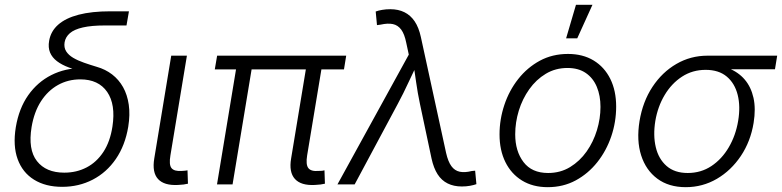

<svg xmlns="http://www.w3.org/2000/svg" viewBox="-20 -775 3287 807"><path d="M241.2 10.3Q171.4 10.3 123 -19.8Q74.7 -49.8 54.2 -106Q33.7 -162.1 46.4 -240.2Q59.6 -319.3 98.6 -374.8Q137.7 -430.2 195.8 -459.5Q253.9 -488.8 323.7 -488.8L338.4 -471.7Q300.3 -480 270 -491.2Q239.7 -502.4 219.5 -517.8Q199.2 -533.2 190.4 -554.2Q181.6 -575.2 186.5 -603.5Q193.4 -643.6 224.4 -671.1Q255.4 -698.7 310.3 -713.1Q365.2 -727.5 444.3 -727.5H522L511.7 -668H420.9Q364.7 -668 328.4 -659.7Q292 -651.4 273.7 -635.5Q255.4 -619.6 251.5 -597.2Q248 -575.2 258.1 -559.3Q268.1 -543.5 287.6 -532Q307.1 -520.5 333 -511.5Q358.9 -502.4 386.7 -494.1Q422.9 -483.9 451.2 -462.2Q479.5 -440.4 497.3 -408.7Q515.1 -377 521.2 -335Q527.3 -293 519 -242.2Q505.9 -163.6 467 -106.9Q428.2 -50.3 369.9 -20Q311.5 10.3 241.2 10.3ZM250 -49.3Q301.8 -49.3 344 -71.3Q386.2 -93.3 414.6 -136.5Q442.9 -179.7 452.6 -243.2Q466.8 -335.9 430.4 -388.7Q394 -441.4 317.4 -441.4Q266.1 -441.4 223.6 -417.7Q181.2 -394 152.3 -349.4Q123.5 -304.7 112.8 -241.2Q97.2 -146.5 135.3 -97.9Q173.3 -49.3 250 -49.3Z M728 2.4Q669.9 5.4 644.3 -22.5Q618.7 -50.3 628.4 -108.9L699.7 -541H765.6L696.3 -122.1Q689.5 -82.5 700.9 -68.4Q712.4 -54.2 744.1 -56.6Q753.4 -57.1 758.3 -57.6Q763.2 -58.1 768.1 -59.1L770 -2.9Q762.7 -1 751.7 0.5Q740.7 2 728 2.4Z M1303.2 2.4Q1245.1 5.4 1219.5 -22.9Q1193.8 -51.3 1203.6 -108.9L1271.5 -519.5H1336.9L1271 -122.1Q1264.6 -83 1276.1 -68.4Q1287.6 -53.7 1319.3 -56.6Q1329.1 -56.6 1333.7 -57.1Q1338.4 -57.6 1343.8 -59.1L1345.7 -2.9Q1337.9 -1 1326.9 0.5Q1315.9 2 1303.2 2.4ZM892.1 0 978 -519.5H1043.5L957.5 0ZM882.8 -483.4 892.6 -541H1435.1L1425.8 -483.4Z M1398.4 0 1698.2 -545.4 1687.5 -595.2Q1680.2 -631.8 1666.3 -650.6Q1652.3 -669.4 1631.1 -673.8Q1609.9 -678.2 1579.6 -671.4L1564.5 -669.4L1559.1 -726.6Q1570.8 -731 1586.7 -733.6Q1602.5 -736.3 1620.6 -736.3Q1654.3 -736.3 1679.9 -723.6Q1705.6 -710.9 1722.9 -685.3Q1740.2 -659.7 1749 -619.1L1855 -132.3Q1863.3 -95.7 1877.2 -76.7Q1891.1 -57.6 1912.4 -53.2Q1933.6 -48.8 1962.9 -56.2L1977.1 -57.6L1982.4 -1Q1971.7 2.9 1955.6 5.9Q1939.5 8.8 1920.9 8.8Q1887.2 8.8 1861.6 -3.9Q1835.9 -16.6 1819.3 -42.5Q1802.7 -68.4 1793.9 -108.4L1745.1 -338.4Q1735.4 -384.3 1729.2 -428.5Q1723.1 -472.7 1715.8 -516.1H1738.3Q1717.3 -473.1 1696.8 -428.5Q1676.3 -383.8 1651.9 -338.4L1470.7 0Z M2282.2 11.7Q2219.7 11.7 2174.3 -16.1Q2128.9 -43.9 2104.2 -93.8Q2079.6 -143.6 2079.6 -210Q2079.6 -273.4 2099.9 -334Q2120.1 -394.5 2158.2 -442.9Q2196.3 -491.2 2249 -519.8Q2301.8 -548.3 2367.2 -548.3Q2429.7 -548.3 2475.1 -520.8Q2520.5 -493.2 2545.2 -443.4Q2569.8 -393.6 2569.8 -327.1Q2569.8 -262.7 2549.3 -202.1Q2528.8 -141.6 2490.7 -93.5Q2452.6 -45.4 2399.9 -16.8Q2347.2 11.7 2282.2 11.7ZM2283.7 -47.9Q2335.4 -47.9 2376.2 -72.8Q2417 -97.7 2445.6 -138.2Q2474.1 -178.7 2489 -227.8Q2503.9 -276.9 2503.9 -325.7Q2503.9 -373 2488.5 -409.9Q2473.1 -446.8 2442.4 -468Q2411.6 -489.3 2365.2 -489.3Q2314.5 -489.3 2273.9 -464.8Q2233.4 -440.4 2204.6 -399.9Q2175.8 -359.4 2160.6 -310.1Q2145.5 -260.7 2145.5 -210.4Q2145.5 -139.6 2180.4 -93.8Q2215.3 -47.9 2283.7 -47.9ZM2359.4 -613.8 2400.9 -754.9H2470.2L2406.2 -613.8Z M2862.3 11.7Q2791 11.7 2742.9 -23.9Q2694.8 -59.6 2674.8 -122.1Q2654.8 -184.6 2668 -266.1Q2681.6 -348.1 2722.4 -409.9Q2763.2 -471.7 2823 -506.3Q2882.8 -541 2953.6 -541H3246.6L3237.3 -483.9H3010.7L2945.8 -481.4Q2890.6 -481.4 2846.7 -452.9Q2802.7 -424.3 2773.7 -375.7Q2744.6 -327.1 2734.4 -266.6Q2724.6 -206.1 2736.3 -156.5Q2748 -106.9 2781.7 -77.4Q2815.4 -47.9 2870.6 -47.9Q2926.3 -47.9 2970.2 -77.1Q3014.2 -106.4 3043.2 -156Q3072.3 -205.6 3082.5 -266.6Q3092.8 -327.6 3080.6 -376.2Q3068.4 -424.8 3034.7 -453.1Q3001 -481.4 2945.8 -481.4L2947.8 -504.4Q3000 -504.4 3041.5 -488.3Q3083 -472.2 3109.9 -440.9Q3136.7 -409.7 3147 -363.8Q3157.2 -317.9 3147.5 -258.3Q3134.8 -180.7 3094 -119.6Q3053.2 -58.6 2993.2 -23.4Q2933.1 11.7 2862.3 11.7Z"/></svg>

Font: Inter 17pt Light
Style: Italic
Weight: 300
Italic angle: -9.3988°
Version: Version 4.001;git-66647c0bb